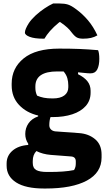

<svg xmlns="http://www.w3.org/2000/svg" viewBox="-20 -832 640 1102"><path d="M125 -63Q125 -97 143.5 -124Q162 -151 199 -164V-169Q131 -185 89 -230Q47 -275 47 -342V-352Q47 -441 116 -497Q185 -553 320 -553Q385 -553 435.5 -551Q486 -549 543 -544Q550 -527 550 -494Q550 -457 538.5 -434Q527 -411 500 -411Q485 -411 468 -413Q451 -415 428 -417V-406Q463 -389 481.5 -366Q500 -343 500 -311V-300Q500 -255 472 -223.5Q444 -192 395 -176Q346 -160 283 -160Q276 -160 270 -160Q263 -141 263 -113Q263 -99 272 -89.5Q281 -80 297 -78L435 -68Q489 -64 526 -33Q563 -2 563 55V72Q563 159 478.5 204.5Q394 250 242 250H233Q127 250 72.5 215Q18 180 18 119V106Q18 62 51.5 33Q85 4 142 0V-7Q125 -32 125 -63ZM193 -283Q212 -275 232 -271Q252 -267 283 -267Q326 -267 349 -284Q372 -301 372 -331V-343Q372 -363 366.5 -383Q361 -403 345 -422Q328 -422 309 -422Q183 -422 183 -336V-328Q183 -303 193 -283ZM251 155H264Q305 155 340.5 152.5Q376 150 405 144Q411 134 413 125Q415 116 415 106V94Q415 68 388 66L271 57Q224 53 189 35Q168 56 168 92V103Q168 133 188 144Q208 155 251 155ZM285 -812H321Q350 -812 369.5 -806Q389 -800 417 -779Q454 -752 485 -715.5Q516 -679 539 -629Q522 -619 502.5 -614.5Q483 -610 457 -610Q434 -610 421 -617Q408 -624 391 -646Q381 -660 366.5 -673.5Q352 -687 326 -705H321Q287 -677 267 -654Q247 -631 235 -610H229Q178 -610 150.5 -620.5Q123 -631 123 -645Q123 -664 146 -700Q161 -722 185 -744Q209 -766 236 -784Q263 -802 285 -812Z"/></svg>

Font: Recursive Mn Csl St XBd
Style: Regular
Weight: 800
Monospace: yes
Version: Version 1.079;hotconv 1.0.112;makeotfexe 2.5.65598; ttfautoh